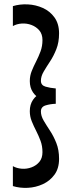

<svg xmlns="http://www.w3.org/2000/svg" viewBox="-20 -801 354 902"><path d="M242 -385.5V-313.5Q215.8 -312.5 194 -305.8Q172.2 -299 172.2 -277.5Q172.2 -256.5 185.1 -234.5Q198 -212.5 214.9 -187Q231.8 -161.5 244.6 -129.2Q257.5 -97 257.5 -54.8Q257.5 -9.8 236 19.6Q214.5 49 181.2 64.2Q148 79.5 110.6 81.4Q73.2 83.2 40.5 73.2V-20.5Q58.5 -10.2 82.1 -8.4Q105.8 -6.5 128 -14.8Q150.2 -23 164.9 -40.5Q179.5 -58 179.5 -86.2Q179.5 -115.2 170.4 -139.6Q161.2 -164 149.8 -186.4Q138.2 -208.8 129.1 -231.4Q120 -254 120 -278.8Q120 -309.8 134.9 -331.8Q149.8 -353.8 177.1 -367.4Q204.5 -381 242 -385.5ZM40.5 -772.2Q73.2 -782.2 110.6 -780.4Q148 -778.5 181.2 -763.6Q214.5 -748.8 236 -719Q257.5 -689.2 257.5 -644.2Q257.5 -602 244.6 -569.8Q231.8 -537.5 214.9 -512Q198 -486.5 185.1 -464.5Q172.2 -442.5 172.2 -421.5Q172.2 -400.2 194 -393.9Q215.8 -387.5 242 -385.5V-313.5Q204.5 -318.2 177.1 -331.8Q149.8 -345.2 134.9 -367.2Q120 -389.2 120 -420.2Q120 -445 129.1 -467.6Q138.2 -490.2 149.8 -512.6Q161.2 -535 170.4 -559.5Q179.5 -584 179.5 -612.8Q179.5 -640.5 164.9 -657.9Q150.2 -675.2 128 -683.6Q105.8 -692 82.1 -690.4Q58.5 -688.8 40.5 -678.5Z"/></svg>

Font: Marhey Light
Style: Regular
Weight: 300
Designer: Nur Syamsi & Bustanul Arifin
Foundry: Namelatype
Version: Version 1.000